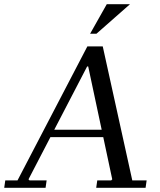

<svg xmlns="http://www.w3.org/2000/svg" viewBox="-37 -890 757 910"><path d="M179 0H-17L-12 -35H46L377 -670H450L590 -35H658L653 0H419L424 -35H490L495 -40L381 -575H376L98 -40L103 -35H184ZM182 -275H508L503 -240H177ZM579 -870 420 -730H390L469 -870Z"/></svg>

Font: Brygada 1918
Style: Italic
Weight: 400
Italic angle: -8°
Designer: Mateusz Machalski | Borys Kosmynka | Przemek Hoffer
Foundry: NIEPODLEGLA 2018
Version: Version 3.006